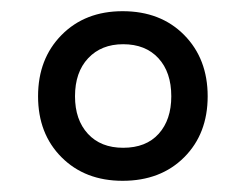

<svg xmlns="http://www.w3.org/2000/svg" viewBox="-20 -746 440 343"><path d="M199 -423Q132 -423 90 -465Q48 -507 48 -574Q48 -641 90 -683.5Q132 -726 199 -726Q267 -726 309 -683.5Q351 -641 351 -574Q351 -507 309 -465Q267 -423 199 -423ZM200 -482Q241 -482 263.5 -507Q286 -532 286 -574Q286 -617 263 -642Q240 -667 200 -667Q161 -667 137.5 -642Q114 -617 114 -574Q114 -532 137 -507Q160 -482 200 -482Z"/></svg>

Font: Noto Serif NP Hmong
Style: Regular
Weight: 400
Designer: Dalton Maag Ltd
Foundry: Dalton Maag Ltd
Version: Version 1.001